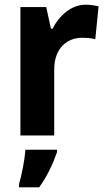

<svg xmlns="http://www.w3.org/2000/svg" viewBox="-20 -577 451 818"><path d="M345 -557C283 -557 232 -510 204 -455H197L177 -547H67V0H211V-278C210 -374 268 -416 329 -416C354 -416 372 -414 386 -410L400 -550C384 -554 363 -557 345 -557ZM223 71V61H88C86 101 72 171 61 208V221H147C181 174 206 120 223 71Z"/></svg>

Font: Noto Sans Georgian SemiCondensed Bold
Style: Regular
Weight: 700
Width: 4
Designer: Monotype Design Team, Akaki Razmadze
Foundry: Google LLC
Version: Version 2.005